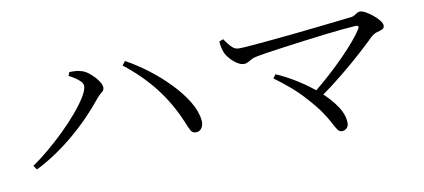

<svg xmlns="http://www.w3.org/2000/svg" viewBox="-58 -805 2115 957"><g transform="rotate(-10 1000.0 -327.0)"><path d="M311.7 -549.4 319.2 -567.9Q330.7 -568.2 346.8 -567.5Q362.9 -566.7 378.3 -562Q394.3 -558 410.6 -546.3Q426.8 -534.5 441 -519.3Q455.2 -504 463.9 -489.1Q472.6 -474.2 472.6 -462.8Q472.6 -448.7 459.7 -439.3Q446.9 -429.8 432.9 -412.7Q398.7 -370.2 357.8 -328.1Q316.8 -286 271 -247.5Q225.3 -209.1 176 -176Q126.7 -143 76.1 -117.8L61.4 -138.3Q99.8 -164.4 143.7 -201.2Q187.6 -237.9 229.2 -278.6Q270.8 -319.3 304.8 -359.4Q338.7 -399.5 359.3 -432.9Q379.8 -466.4 379.8 -487.4Q379.8 -499.4 368.4 -511Q356.9 -522.7 340.9 -532.9Q325 -543.1 311.7 -549.4ZM890.1 -162.3Q871.3 -162.1 863.2 -176.8Q855 -191.6 843.2 -221.7Q801.2 -322.3 738.4 -402.9Q675.6 -483.6 586.2 -553.7L601.7 -573.8Q654.9 -544.9 709.9 -503.5Q764.8 -462.1 811.9 -413.8Q859 -365.5 889.7 -315.9Q920.4 -266.4 926.1 -220.8Q928.7 -203.1 924 -189.7Q919.4 -176.3 910.6 -169.4Q901.9 -162.5 890.1 -162.3Z M1081.5 -587.3 1101.8 -596.2Q1111.1 -584.2 1121.2 -570.2Q1131.2 -556.3 1143.5 -546.7Q1155.8 -537 1172.8 -537Q1191.9 -537 1236 -540.7Q1280.1 -544.4 1339.1 -549.9Q1398 -555.3 1461.8 -561.9Q1525.6 -568.5 1584.7 -575.1Q1643.8 -581.7 1688.7 -586.7Q1733.5 -591.7 1752 -593.9Q1761.3 -595.1 1768.3 -599.9Q1775.3 -604.8 1782.5 -609.1Q1789.7 -613.3 1797.5 -613.3Q1809.1 -613.3 1826.3 -603.8Q1843.6 -594.3 1861 -579.9Q1878.5 -565.5 1890.4 -550.5Q1902.2 -535.5 1902.2 -524.8Q1902.2 -511.3 1891.7 -506.5Q1881.1 -501.8 1865.6 -497.8Q1850.2 -493.8 1835.2 -481.1Q1806.3 -452.7 1760.1 -410.8Q1713.8 -368.8 1655.7 -321.2Q1597.6 -273.6 1531.7 -226.9L1503.3 -254.6Q1546 -288.6 1587.7 -326.3Q1629.5 -364 1666.3 -401.3Q1703.2 -438.6 1731.2 -471.8Q1759.2 -504.9 1774.2 -528.8Q1779.4 -537.4 1777 -542.2Q1774.6 -546.9 1764.7 -546.5Q1739.5 -545.1 1697.5 -541.1Q1655.6 -537.2 1604.9 -531.1Q1554.1 -525 1500.7 -518Q1447.3 -511 1397.6 -504.2Q1347.9 -497.4 1308.4 -491.4Q1268.9 -485.5 1247.1 -480.7Q1235.7 -478.8 1224.8 -472.6Q1213.8 -466.3 1204 -461.3Q1194.1 -456.2 1183.6 -456.2Q1168.9 -456.2 1150.6 -467.6Q1132.3 -479 1117.8 -495.3Q1103.3 -511.7 1096.5 -524.8Q1092.1 -534.5 1087.5 -550.4Q1082.9 -566.2 1081.5 -587.3ZM1329.1 -378.4Q1380.1 -356.7 1434.9 -322.3Q1489.8 -287.8 1536.4 -246.6Q1583 -205.4 1611.9 -161.8Q1640.8 -118.3 1640.8 -77Q1640.8 -60.7 1630.8 -51.2Q1620.8 -41.6 1606.6 -41.6Q1593.6 -41.6 1585 -53.8Q1576.3 -66.1 1564.1 -90.1Q1551.9 -114.1 1528.4 -148.9Q1505 -183.8 1463.2 -229.3Q1430.3 -266.5 1392.9 -298.5Q1355.4 -330.6 1315.3 -359.7Z"/></g></svg>

Font: Noto Serif HK
Style: Regular
Weight: 200
Designer: Ryoko NISHIZUKA 西塚涼子 (kana & ideographs); Frank Grießhammer (Latin, Greek & Cyrillic); Wenlong ZHANG 张文龙 (bopomofo); San
Foundry: Adobe
Version: Version 2.001;hotconv 1.1.0;makeotfexe 2.6.0